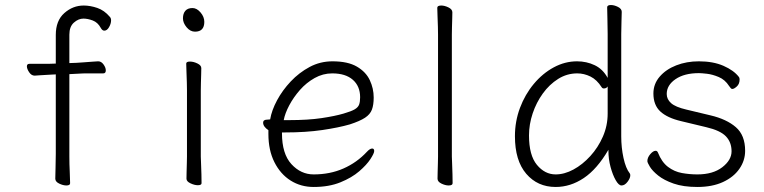

<svg xmlns="http://www.w3.org/2000/svg" viewBox="-20 -728 3040 764"><path d="M202 -432 182 -431Q160 -430 139 -428.5Q118 -427 118 -427Q105 -427 96 -440.5Q87 -454 87 -464Q87 -474 97 -474H171L202 -475V-589Q202 -646 236 -676Q270 -706 313 -706Q339 -706 367 -696.5Q395 -687 417 -661Q422 -656 422 -647Q422 -634 414 -620Q406 -606 395 -606Q387 -606 381 -617Q369 -639 349 -646.5Q329 -654 312 -654Q292 -654 274 -638Q256 -622 256 -590V-477L284 -478Q296 -479 313.5 -480Q331 -481 347 -482.5Q363 -484 370 -484H371Q383 -484 392 -471.5Q401 -459 401 -448Q401 -436 391 -436Q384 -436 366 -436Q348 -436 328 -436Q308 -436 295 -435L256 -433V-105Q256 -74 257.5 -45Q259 -16 259 1Q259 10 244 10Q231 10 215.5 2.5Q200 -5 200 -17Q200 -29 201 -59.5Q202 -90 202 -116Z M756 -602Q737 -602 722.5 -619.5Q708 -637 708 -655Q708 -674 717.5 -685Q727 -696 746 -696Q763 -696 778 -678.5Q793 -661 793 -641Q793 -602 756 -602ZM724 -368Q724 -378 723.5 -399Q723 -420 722 -442Q721 -464 721 -475Q721 -483 736 -483Q750 -483 765.5 -475.5Q781 -468 781 -457Q781 -449 780.5 -432.5Q780 -416 779.5 -398Q779 -380 779 -368V-105Q779 -99 780 -78Q781 -57 781.5 -34Q782 -11 782 1Q782 9 767 9Q754 9 738 1.5Q722 -6 722 -17Q722 -25 722.5 -43.5Q723 -62 723.5 -80Q724 -98 724 -105Z M1102 -201V-198Q1102 -116 1139.5 -75Q1177 -34 1228 -34Q1293 -34 1346.5 -57.5Q1400 -81 1440 -124Q1452 -137 1461 -137Q1469 -137 1469 -127Q1469 -118 1454 -95Q1439 -72 1409.5 -46.5Q1380 -21 1334.5 -2.5Q1289 16 1228 16Q1177 16 1136.5 -9.5Q1096 -35 1072 -82.5Q1048 -130 1048 -195V-210Q1027 -224 1027 -240Q1027 -252 1044 -252Q1046 -252 1050.5 -252.5Q1055 -253 1055 -253Q1061 -289 1082.5 -329Q1104 -369 1137 -404Q1170 -439 1212 -461.5Q1254 -484 1303 -484Q1364 -484 1400 -463Q1436 -442 1451.5 -409Q1467 -376 1467 -340Q1467 -311 1460 -292Q1453 -273 1432.5 -259.5Q1412 -246 1372 -233Q1327 -220 1262 -210.5Q1197 -201 1114 -201ZM1130 -250Q1206 -250 1259.5 -258Q1313 -266 1347 -276Q1378 -285 1391.5 -293Q1405 -301 1409 -312Q1413 -323 1413 -341Q1413 -385 1384 -410.5Q1355 -436 1302 -436Q1265 -436 1232 -417.5Q1199 -399 1173.5 -370Q1148 -341 1131 -309Q1114 -277 1109 -250Z M1723 -590Q1723 -600 1722.5 -621Q1722 -642 1721 -664Q1720 -686 1720 -697Q1720 -706 1736 -706Q1749 -706 1764.5 -698.5Q1780 -691 1780 -679Q1780 -671 1779.5 -654.5Q1779 -638 1778.5 -620Q1778 -602 1778 -590V-105Q1778 -99 1779 -78Q1780 -57 1780.5 -34Q1781 -11 1781 1Q1781 10 1765 10Q1752 10 1736.5 2.5Q1721 -5 1721 -17Q1721 -25 1721.5 -43.5Q1722 -62 1722.5 -80Q1723 -98 1723 -105Z M2401 -132Q2356 -55 2303 -19.5Q2250 16 2191 16Q2119 16 2074 -36.5Q2029 -89 2029 -186Q2029 -245 2049 -298.5Q2069 -352 2104 -394Q2139 -436 2183.5 -460Q2228 -484 2276 -484Q2314 -484 2346.5 -468.5Q2379 -453 2398 -418V-593Q2398 -624 2397 -653Q2396 -682 2396 -699Q2396 -708 2411 -708Q2424 -708 2439 -700.5Q2454 -693 2454 -681Q2454 -669 2453 -643.5Q2452 -618 2452 -592V-185Q2452 -141 2461 -99.5Q2470 -58 2486 -38Q2488 -36 2488 -30Q2488 -19 2477 -4.5Q2466 10 2453 10Q2442 10 2430 -11Q2418 -32 2409.5 -63.5Q2401 -95 2401 -128ZM2398 -384Q2393 -376 2383 -376Q2377 -376 2374 -381Q2355 -411 2329.5 -423.5Q2304 -436 2277 -436Q2236 -436 2201 -414Q2166 -392 2140 -356Q2114 -320 2099.5 -276.5Q2085 -233 2085 -189Q2085 -110 2116.5 -72Q2148 -34 2191 -34Q2226 -34 2262 -53.5Q2298 -73 2329 -107Q2360 -141 2379 -184.5Q2398 -228 2398 -276Z M2690 -246Q2635 -259 2607.5 -284.5Q2580 -310 2580 -356Q2580 -394 2605 -423Q2630 -452 2671 -468Q2712 -484 2761 -484Q2818 -484 2859 -466Q2900 -448 2920 -422Q2923 -419 2923 -412Q2923 -394 2912 -384Q2901 -374 2894 -374Q2890 -374 2887.5 -377.5Q2885 -381 2881 -386Q2865 -411 2840 -421.5Q2815 -432 2793 -434.5Q2771 -437 2761 -437Q2703 -437 2668 -413Q2633 -389 2633 -354Q2633 -333 2650.5 -317.5Q2668 -302 2711 -292L2807 -269Q2871 -254 2908 -222Q2945 -190 2945 -128Q2945 -89 2922 -56Q2899 -23 2856.5 -3.5Q2814 16 2755 16Q2699 16 2660.5 2.5Q2622 -11 2599 -29.5Q2576 -48 2566 -64.5Q2556 -81 2556 -87Q2556 -101 2567.5 -114.5Q2579 -128 2589 -128Q2595 -128 2598 -121Q2613 -83 2638 -64Q2663 -45 2693.5 -39.5Q2724 -34 2755 -34Q2817 -34 2854 -62.5Q2891 -91 2891 -126Q2891 -162 2868.5 -185.5Q2846 -209 2790 -222Z"/></svg>

Font: Moon Stars Kai HW Light
Style: Regular
Weight: 300
Designer: GuiWonder
Version: Version 1.101